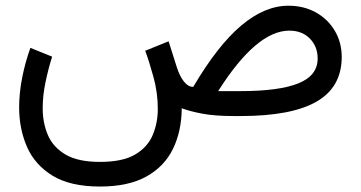

<svg xmlns="http://www.w3.org/2000/svg" viewBox="-20 -414 1288 685"><path d="M336.4 251.5Q231 251.5 167.7 212.9Q104.5 174.3 76.4 110.1Q48.3 45.9 48.3 -30.8Q48.3 -82.5 59.1 -137Q69.8 -191.4 88.4 -243.2L166 -211.9Q151.9 -167 142.1 -119.6Q132.3 -72.3 132.3 -27.8Q132.3 24.9 151.1 68.4Q169.9 111.8 214.4 137.7Q258.8 163.6 336.4 163.6Q418 163.6 462.6 137Q507.3 110.4 525.1 67.1Q543 23.9 543 -25.4Q543 -83.5 527.3 -140.1Q511.7 -196.8 498 -232.9L581.5 -266.6L610.8 -174.3Q621.1 -142.1 636.2 -123Q651.4 -104 669.4 -104Q756.8 -252.4 840.8 -323Q924.8 -393.6 1008.8 -393.6Q1064.5 -393.6 1107.4 -369.4Q1150.4 -345.2 1174.8 -303.7Q1199.2 -262.2 1199.2 -210Q1198.7 -103 1109.4 -51.5Q1020 0 838.9 0H813Q747.1 0 702.6 -8.3Q658.2 -16.6 628.4 -27.8Q627.9 53.7 597.2 116.9Q566.4 180.2 502.2 215.8Q438 251.5 336.4 251.5ZM1012.2 -304.7Q895 -304.7 758.3 -88.9H836.9Q976.1 -88.9 1044.7 -116.7Q1113.3 -144.5 1113.3 -205.1Q1113.3 -248 1085.4 -276.4Q1057.6 -304.7 1012.2 -304.7Z"/></svg>

Font: Vazirmatn FD
Style: Regular
Weight: 400
Designer: Saber Rastikerdar
Foundry: Saber Rastikerdar
Version: Version 33.001